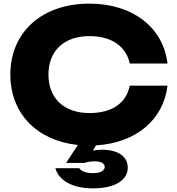

<svg xmlns="http://www.w3.org/2000/svg" viewBox="-20 -786 974 1058"><path d="M344 112H445C460 106 481 103 503 103C539 103 557 116 557 134C557 153 536 168 492 168C450 168 427 156 417 141H285C305 211 383 252 492 252C618 252 684 204 684 138C684 77 632 39 540 39C523 39 507 41 492 44L509 15C729 2 881 -126 903 -314H695C675 -216 596 -163 473 -163C333 -163 247 -244 247 -375C247 -506 333 -587 473 -587C596 -587 675 -530 695 -436H903C880 -634 712 -766 473 -766C211 -766 37 -609 37 -375C37 -161 183 -11 409 13Z"/></svg>

Font: Bounded
Style: Bold
Weight: 700
Designer: Vlad Churkin
Version: Version 3.0